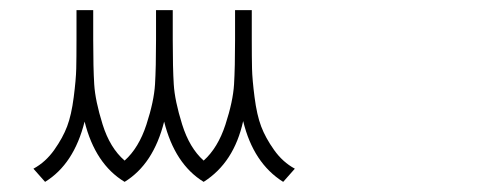

<svg xmlns="http://www.w3.org/2000/svg" viewBox="-20 -757 960 379"><path d="M477 -737V-678Q477 -643 477.5 -621.5Q478 -600 482.5 -565Q487 -530 495.5 -507.5Q504 -485 521 -461Q538 -437 562 -424L539 -398Q480 -435 460 -518Q442 -436 382 -398Q325 -433 304 -517Q283 -433 226 -398Q168 -433 147 -517Q126 -433 69 -398L46 -424Q70 -437 87 -461Q104 -485 112.5 -507.5Q121 -530 125.5 -565Q130 -600 130.5 -621.5Q131 -643 131 -678V-737H164V-678Q164 -623 166 -590.5Q168 -558 182.5 -511.5Q197 -465 226 -440Q254 -465 269 -511Q284 -557 286 -590.5Q288 -624 288 -678V-737H321V-678Q321 -623 323 -590.5Q325 -558 339.5 -511.5Q354 -465 382 -440Q410 -465 425 -511Q440 -557 442 -590.5Q444 -624 444 -678V-737Z"/></svg>

Font: Noto Sans Korean Thin
Style: Regular
Weight: 250
Designer: Ryoko NISHIZUKA  (kana & ideographs); Paul D. Hunt (Latin, Greek & Cyrillic); Wenlong ZHANG  (bopomofo); Sandoll Communi
Foundry: Adobe Systems Incorporated
Version: Version 1.0001;PS 1;hotconv 1.0.78;makeotf.lib2.5.61930